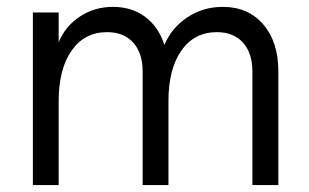

<svg xmlns="http://www.w3.org/2000/svg" viewBox="-20 -536 896 556"><path d="M710.9 -329.1Q710.9 -382.3 683.6 -412.6Q656.2 -442.9 607.9 -442.9Q542.5 -442.9 505.1 -389.4Q467.8 -335.9 467.8 -243.2V0H393.1V-329.1Q393.1 -382.3 365.7 -412.6Q338.4 -442.9 290 -442.9Q224.6 -442.9 187.3 -389.4Q149.9 -335.9 149.9 -243.2V0H75.2V-500H149.9V-414.1Q169.4 -460.4 211.7 -488.3Q253.9 -516.1 307.1 -516.1Q361.8 -516.1 400.6 -487.1Q439.5 -458 456.1 -405.8Q476.6 -455.1 522.2 -485.6Q567.9 -516.1 625 -516.1Q698.7 -516.1 742.4 -465.3Q786.1 -414.6 786.1 -329.1V0H710.9Z"/></svg>

Font: Uncut Sans
Style: Regular
Weight: 400
Designer: Kasper Nordkvist
Foundry: UNCUT.wtf
Version: Version 1.304;Glyphs 3.2 (3246)